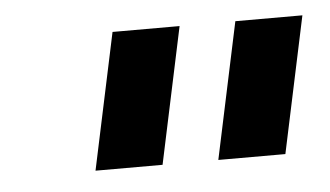

<svg xmlns="http://www.w3.org/2000/svg" viewBox="-29 -738 466 271"><g transform="rotate(-5 203.5 -602.5)"><path d="M138 -699H233L192 -506H97ZM312 -699H407L366 -506H271Z"/></g></svg>

Font: Prompt Medium
Style: Italic
Weight: 500
Italic angle: -12°
Designer: Katatrad Team
Foundry: CadsonDemak
Version: Version 1.001